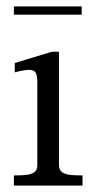

<svg xmlns="http://www.w3.org/2000/svg" viewBox="-20 -583 303 603"><path d="M97.2 -63.9V-324.1Q97.2 -345.9 92.1 -354.6Q87 -363.4 72.4 -363.6Q57.9 -363.8 26.4 -355.9V-385.1L143 -420.5H165.2V-65.4Q165.2 -51.2 172.7 -44.2Q180.1 -37.2 195.4 -34.6Q210.8 -32 239.2 -32V0H23.6V-32Q51.8 -32 67.1 -34.4Q82.4 -36.9 89.8 -43.8Q97.2 -50.8 97.2 -63.9ZM23.6 -563H236.6V-537H23.6Z"/></svg>

Font: Didactic
Style: Regular
Weight: 400
Designer: Tyler Finck
Foundry: Etcetera Type Co
Version: Version 3.007;FEAKit 1.0